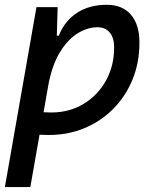

<svg xmlns="http://www.w3.org/2000/svg" viewBox="-23 -547 629 792"><path d="M102.1 224.6H-2.9L127.4 -517.6H214.8L211.4 -399.9H219.7Q243.7 -460.9 294.7 -494.1Q345.7 -527.3 417.5 -527.3Q481.4 -527.3 516.8 -486.6Q552.2 -445.8 552.2 -371.1Q552.2 -289.6 524.2 -220.2Q496.1 -150.9 445.3 -99.1Q394.5 -47.4 326.4 -18.8Q258.3 9.8 178.2 9.8Q159.7 9.8 140.1 8.8ZM156.7 -84Q172.4 -83 189 -83Q262.7 -83 321.3 -118.2Q379.9 -153.3 413.8 -214.1Q447.8 -274.9 447.8 -351.6Q447.8 -391.1 429.7 -412.8Q411.6 -434.6 378.4 -434.6Q339.4 -434.6 299.6 -410.9Q259.8 -387.2 227.3 -336.7Q194.8 -286.1 178.2 -206.1Z"/></svg>

Font: Cascadia Mono
Style: Italic
Weight: 400
Italic angle: -10°
Monospace: yes
Designer: Aaron Bell
Foundry: Saja Typeworks
Version: Version 2404.023; ttfautohint (v1.8.4)